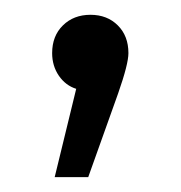

<svg xmlns="http://www.w3.org/2000/svg" viewBox="-20 -116 242 257"><path d="M49.8 -44.9Q49.8 -67.9 64.2 -82Q78.6 -96.2 101.1 -96.2Q123.5 -96.2 137.7 -82Q151.9 -67.9 151.9 -44.9Q151.9 -30.3 138.2 8.8L98.1 121.1H53.2L82 2.9Q67.9 -1.5 58.8 -14.6Q49.8 -27.8 49.8 -44.9Z"/></svg>

Font: Gidolinya
Style: Regular
Weight: 400
Version: Version 1.0.3